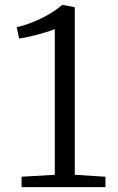

<svg xmlns="http://www.w3.org/2000/svg" viewBox="-20 -772 486 792"><path d="M206 -51V-652Q192.5 -646 165.8 -638Q139 -630 109.8 -623Q80.5 -616 59 -613L49 -660Q83 -667.5 117.5 -681.5Q152 -695.5 182.8 -713.8Q213.5 -732 237 -752H238L288.5 -742V-51L415 -43V0H69V-43Z"/></svg>

Font: Merriweather Light 18pt Light
Style: Regular
Weight: 300
Version: Version 2.100